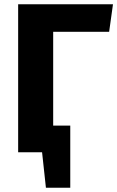

<svg xmlns="http://www.w3.org/2000/svg" viewBox="-20 -713 550 899"><path d="M491 -564H229V-125H309V166H195L177 0H65V-693H509Z"/></svg>

Font: Fira Sans
Style: Bold
Weight: 700
Designer: bBox Type GmbH & Carrois Corporate GbR & Edenspiekermann AG
Foundry: bBox Type GmbH & Carrois Corporate GbR & Edenspiekermann AG
Version: Version 4.301;PS 004.301;hotconv 1.0.88;makeotf.lib2.5.64775